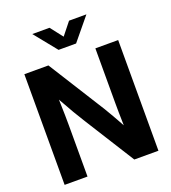

<svg xmlns="http://www.w3.org/2000/svg" viewBox="-165 -1065 1055 1186"><g transform="rotate(-20 362.5 -472.0)"><path d="M54.2 0V-727.5H212.4L446.3 -355.5Q459 -335 480.5 -297.4Q502 -259.8 523.4 -220.7Q522 -263.2 521.5 -304Q521 -344.7 521 -367.7V-727.5H670.9V0H512.2L300.3 -336.9Q284.2 -361.8 258.1 -406.5Q231.9 -451.2 201.2 -506.8Q203.1 -449.7 203.9 -405.3Q204.6 -360.8 204.6 -337.4V0ZM298.3 -943.8 361.8 -862.3 426.8 -943.8H540.5V-943.4L419.4 -796.4H304.2L185.5 -943.4V-943.8Z"/></g></svg>

Font: Inter Display
Style: Bold
Weight: 700
Designer: Rasmus Andersson
Foundry: rsms
Version: Version 4.001;git-9221beed3